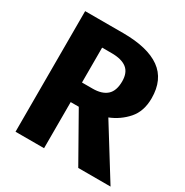

<svg xmlns="http://www.w3.org/2000/svg" viewBox="-164 -845 946 980"><g transform="rotate(30 309.5 -355.5)"><path d="M575.9 -494.9Q575.9 -418.5 534.4 -371Q492.8 -323.6 433.3 -300L619.5 0H429.2L275.4 -271.8H227.7V0H59.5V-710.8H283.1Q428.2 -710.8 502.1 -657.9Q575.9 -605.1 575.9 -494.9ZM402.6 -494.9Q402.6 -546.2 372.6 -569.5Q342.6 -592.8 283.6 -592.8H227.7V-387.2H290.3Q345.1 -387.2 373.8 -412.8Q402.6 -438.5 402.6 -494.9Z"/></g></svg>

Font: FiraCode Nerd Font
Style: Bold
Weight: 700
Designer: Carrois Corporate, Edenspiekermann AG, Nikita Prokopov
Foundry: Carrois Corporate, Edenspiekermann AG, Nikita Prokopov
Version: Version 6.002;Nerd Fonts 2.1.0